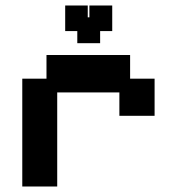

<svg xmlns="http://www.w3.org/2000/svg" viewBox="-20 -667 643 698"><path d="M61 11V-381H149V-467H453V-381H542V-246H414V-331H188V11ZM261 -510V-554H217V-647H299V-604H305V-647H388V-554H344V-510Z"/></svg>

Font: Pixelify Sans
Style: Bold
Weight: 700
Designer: Stefie Justprince
Foundry: Typecalism Foundryline
Version: Version 1.000